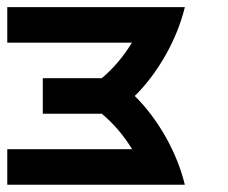

<svg xmlns="http://www.w3.org/2000/svg" viewBox="-20 -508 626 528"><path d="M0 0V-97.7H343.3Q308.1 -155.3 259.8 -195.3H97.7V-293H259.8Q307.6 -333 342.8 -390.6H0V-488.3H488.3Q472.2 -422.4 436.5 -358.4Q398.4 -291 350.6 -244.1Q399.4 -195.8 436.5 -129.9Q472.2 -65.9 488.3 0Z"/></svg>

Font: Arounder
Style: Regular
Weight: 400
Designer: Maxim Raikov
Foundry: Maxim Raikov
Version: Version 1.00 March 23, 2021, initial release